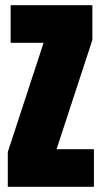

<svg xmlns="http://www.w3.org/2000/svg" viewBox="-20 -720 392 740"><path d="M342 0H10V-134L148 -555H21V-700H336V-566L198 -145H342Z"/></svg>

Font: FFF_AZADLIQ Black
Style: Regular
Weight: 900
Designer: bBox Type GmbH
Foundry: bBox Type GmbH
Version: Version 1.001